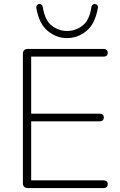

<svg xmlns="http://www.w3.org/2000/svg" viewBox="-20 -953 610 973"><path d="M121 0Q109 0 102.5 -6.5Q96 -13 96 -25V-680Q96 -692 102.5 -698.5Q109 -705 121 -705H505Q515 -705 520.5 -700Q526 -695 526 -686Q526 -676 520.5 -671Q515 -666 505 -666H138V-377H485Q495 -377 500.5 -372Q506 -367 506 -358Q506 -348 500.5 -343Q495 -338 485 -338H138V-39H505Q515 -39 520.5 -34Q526 -29 526 -20Q526 -10 520.5 -5Q515 0 505 0ZM320 -760Q266 -760 222 -796Q178 -832 164 -913Q163 -922 168 -927.5Q173 -933 180 -933Q184 -933 187.5 -931Q191 -929 193.5 -925.5Q196 -922 197 -916Q208 -849 243 -822.5Q278 -796 320 -796Q362 -796 397.5 -822.5Q433 -849 443 -916Q444 -922 446.5 -925.5Q449 -929 453 -931Q457 -933 460 -933Q467 -933 472.5 -927.5Q478 -922 476 -913Q462 -832 418 -796Q374 -760 320 -760Z"/></svg>

Font: Nunito ExtraLight ExtraLight
Style: Regular
Weight: 250
Version: Version 3.602